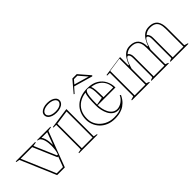

<svg xmlns="http://www.w3.org/2000/svg" viewBox="70 -1596 2462 2462"><g transform="rotate(-45 1301.0 -365.0)"><path d="M231 0 27 -480 -20 -489V-500H333V-489L281 -480L409 -180H425L428 -188Q438 -215 442.5 -250Q447 -285 447 -324Q447 -348 443.5 -376.5Q440 -405 431 -431Q422 -457 407 -473.5Q392 -490 368 -490V-500H609V-490L553 -480L371 0ZM244 -20H357L410 -160H396L259 -480H49ZM427 -480Q443 -460 451.5 -432.5Q460 -405 463.5 -376Q467 -347 467 -324Q467 -320 467 -317Q467 -314 467 -310L531 -480Z M794.5 -570Q754 -570 723 -581Q692 -592 674.5 -612.2Q657 -632.5 657 -658Q657 -684.3 674.5 -703.5Q691.9 -722.7 722.8 -733.9Q753.7 -745 794 -745Q834.6 -745 865.7 -733.9Q896.8 -722.7 914.4 -703.5Q932 -684.3 932 -658Q932 -632.5 914.5 -612.2Q897 -592 866 -581Q834.9 -570 794.5 -570ZM629 0V-10L679 -19.8V-464H629V-475L914 -515V-20L964 -10V0ZM699 -20H894V-492L699 -464ZM794 -590Q829.2 -590 855.6 -598.5Q882 -607 897 -622.5Q912 -638 912 -658Q912 -678 897 -693Q882 -708 855.6 -716.5Q829.2 -725 794 -725Q760.3 -725 733.7 -716.5Q707 -708 692 -693Q677 -678 677 -658Q677 -638 692 -622.5Q707 -607 733.7 -598.5Q760.3 -590 794 -590Z M1289 -515Q1382 -515 1440.5 -479Q1499 -443 1527 -386.5Q1555 -330 1555 -266H1229V-276L1338 -296Q1338 -364 1335.5 -410.5Q1333 -457 1322.5 -481Q1312 -505 1288 -505Q1268 -505 1256 -484Q1244 -463 1238.5 -413.5Q1233 -364 1233 -276Q1233 -239 1241 -200Q1249 -161 1266 -127.5Q1283 -94 1310.5 -73.5Q1338 -53 1377 -53Q1395 -53 1416.5 -60Q1438 -67 1458.5 -81Q1479 -95 1496 -114Q1513 -133 1523 -157L1537 -148Q1510 -92 1476 -59.5Q1442 -27 1405 -11Q1368 5 1333.5 10Q1299 15 1271 15Q1202 15 1150 -7.5Q1098 -30 1063.5 -67Q1029 -104 1011.5 -149.5Q994 -195 994 -240Q994 -305 1016 -356Q1038 -407 1077.5 -442.5Q1117 -478 1171 -496.5Q1225 -515 1289 -515ZM1014 -240Q1014 -174 1048 -121Q1082 -68 1140.5 -36.5Q1199 -5 1271 -5Q1323 -5 1355.5 -13Q1388 -21 1421 -41Q1410 -37 1399 -35Q1388 -33 1377 -33Q1332 -33 1300.5 -56Q1269 -79 1250 -116Q1231 -153 1222 -195Q1213 -237 1213 -276Q1213 -359 1218 -411.5Q1223 -464 1237 -491Q1170 -483 1119.5 -451Q1069 -419 1041.5 -366Q1014 -313 1014 -240ZM1358 -286H1534Q1534 -337 1512.5 -380Q1491 -423 1447.5 -453Q1404 -483 1339 -491Q1350 -467 1354 -420Q1358 -373 1358 -286ZM1125 -577 1115 -584 1245 -738H1325L1455 -587L1445 -577L1190 -650ZM1412 -607 1316 -718H1254L1209 -666L1409 -608Z M1587 0V-10L1637 -25V-449H1587V-460L1872 -500V-352L1880 -344Q1897 -392 1921 -431Q1945 -470 1979.5 -492.5Q2014 -515 2064 -515Q2103 -515 2132 -504Q2161 -493 2179.5 -472Q2198 -451 2207.5 -420.5Q2217 -390 2217 -352V-25L2257 -10V0H1942V-10L1982 -25V-375Q1982 -406 1973 -423Q1964 -440 1952 -440Q1938 -440 1924.5 -420Q1911 -400 1900 -372.5Q1889 -345 1881.5 -321.5Q1874 -298 1872 -290V-25L1912 -10V0ZM2287 0V-10L2327 -25V-375Q2327 -406 2318 -423Q2309 -440 2297 -440Q2283 -440 2269.5 -420Q2256 -400 2245 -372.5Q2234 -345 2226.5 -321.5Q2219 -298 2217 -290V-352L2225 -344Q2242 -392 2266 -431Q2290 -470 2324.5 -492.5Q2359 -515 2409 -515Q2455 -515 2485 -501Q2515 -487 2531.5 -462.5Q2548 -438 2555 -406.5Q2562 -375 2562 -340V-25L2612 -10V0ZM1657 -20H1852V-492L1657 -464ZM2002 -20H2197V-340Q2197 -391 2185 -425.5Q2173 -460 2144 -477.5Q2115 -495 2064 -495Q2033 -495 2009 -485Q1985 -475 1966 -457Q1969 -456 1972 -454.5Q1975 -453 1976 -451Q1987 -442 1994.5 -423Q2002 -404 2002 -375ZM2347 -20H2542V-340Q2542 -391 2530 -425.5Q2518 -460 2489 -477.5Q2460 -495 2409 -495Q2378 -495 2354 -485Q2330 -475 2311 -457Q2314 -456 2317 -454.5Q2320 -453 2321 -451Q2332 -442 2339.5 -423Q2347 -404 2347 -375Z"/></g></svg>

Font: Kalnia Glaze Thin
Style: Regular
Weight: 100
Version: Version 1.110